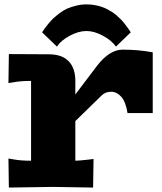

<svg xmlns="http://www.w3.org/2000/svg" viewBox="-20 -845 732 866"><path d="M502.9 -634.8Q483.9 -662.6 444.3 -683.8Q404.8 -705.1 370.1 -705.1Q334 -705.1 294.2 -683.6Q254.4 -662.1 236.8 -634.8L169.9 -699.2Q178.7 -712.4 181.9 -717Q185.1 -721.7 198.2 -737.8Q211.4 -753.9 220.9 -762.7Q230.5 -771.5 248.3 -785.2Q266.1 -798.8 283 -806.2Q299.8 -813.5 322.8 -819.3Q345.7 -825.2 370.1 -825.2Q388.2 -825.2 405.5 -822.3Q422.9 -819.3 436.5 -814.9Q450.2 -810.5 464.1 -803.2Q478 -795.9 488 -789.3Q498 -782.7 509 -772.7Q520 -762.7 526.6 -756.1Q533.2 -749.5 541.5 -738.8Q549.8 -728 553.2 -723.4Q556.6 -718.8 563 -709.5Q569.3 -700.2 569.8 -699.2ZM668.9 -608.9V-335H555.2Q546.9 -386.7 526.6 -408.9Q506.3 -431.2 481.9 -431.2Q455.1 -431.2 438 -414.1L319.8 -298.8V-120.1Q335 -120.1 377.9 -125L401.9 -127.9L399.9 1L220.2 -2L20 1L18.1 -129.9L42 -126Q73.2 -120.1 120.1 -120.1V-480Q73.2 -480 42 -474.1L18.1 -470.2L20 -601.1L200.2 -600.1Q258.8 -600.1 289.3 -569.1Q319.8 -538.1 319.8 -480V-418.9L418.9 -549.8Q474.6 -621.1 533.2 -621.1Q605 -621.1 668.9 -608.9Z"/></svg>

Font: Zantroke
Style: Regular
Weight: 500
Foundry: gluk
Version: Version 0.36